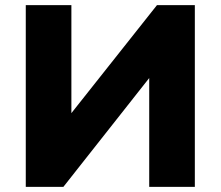

<svg xmlns="http://www.w3.org/2000/svg" viewBox="-20 -725 856 745"><path d="M80 0V-705H257V-281H253L589 -705H736V0H559V-426H562L226 0Z"/></svg>

Font: Nunito Sans 8pt Black
Style: Regular
Weight: 900
Version: Version 3.101;gftools[0.9.27]